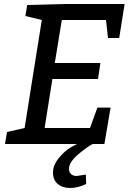

<svg xmlns="http://www.w3.org/2000/svg" viewBox="-20 -720 643 960"><path d="M103 -80 189 -620 107 -640 116 -695 302 -700H603L576 -530H520L510 -620H289L254 -405H482L470 -325H242L203 -80H430L467 -182H533L502 0H5L15 -60ZM365 0H443Q438 3 430 7.5Q422 12 402 27Q382 42 366 56Q325 93 325 124Q325 141 335.5 150.5Q346 160 363 160L409 153L411 200Q369 220 331 220Q293 220 269 200Q245 180 245 142.5Q245 105 275 69Q305 33 335 16Z"/></svg>

Font: Bitter
Style: Italic
Weight: 400
Italic angle: -9°
Designer: Sol Matas
Foundry: Sol Matas
Version: Version 1.001